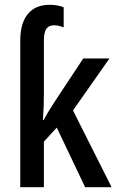

<svg xmlns="http://www.w3.org/2000/svg" viewBox="-20 -785 491 805"><path d="M189 -765Q204 -765 221 -762Q238 -759 247 -754V-670Q238 -674 227.5 -676.5Q217 -679 207 -679Q185 -679 174.5 -664.5Q164 -650 164 -613V-392Q164 -365 163 -336.5Q162 -308 160 -282H163Q172 -299 183.5 -318Q195 -337 205 -352L329 -540H439L286 -322L448 0H337L218 -250L164 -191V0H65V-615Q65 -688 97 -726.5Q129 -765 189 -765Z"/></svg>

Font: Avrile Sans Condensed Medium
Style: Regular
Weight: 500
Width: 3
Designer: Monotype Design Team
Foundry: Monotype Imaging Inc.
Version: Version 2.001;September 10, 2019;FontCreator 11.5.0.2425 64-